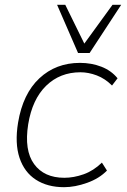

<svg xmlns="http://www.w3.org/2000/svg" viewBox="-20 -769 527 797"><path d="M246 8Q177 8 129 -23Q81 -54 61 -114Q41 -174 55 -260Q75 -380 143.5 -444Q212 -508 312 -508Q360 -508 401 -492Q442 -476 468 -444L445 -414Q416 -443 381.5 -456Q347 -469 314 -469Q229 -469 171.5 -413Q114 -357 97 -253Q80 -145 121.5 -88Q163 -31 247 -31Q286 -31 327 -45.5Q368 -60 403 -94L424 -61Q392 -28 341.5 -10Q291 8 246 8ZM304 -549 217 -749H251L330 -588L447 -749H483L352 -549Z"/></svg>

Font: Mulish ExtraLight ExtraLight
Style: Italic
Weight: 250
Italic angle: -9°
Version: Version 3.603